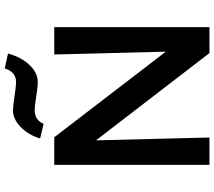

<svg xmlns="http://www.w3.org/2000/svg" viewBox="-67 -841 908 814"><g transform="rotate(-90 387.0 -434.0)"><path d="M327 -741Q285 -741 269 -703L207 -718Q222 -768 255.5 -800.5Q289 -833 327 -833Q343 -833 385 -826.5Q427 -820 447 -820Q489 -820 504 -868L567 -854Q552 -798 518.5 -763Q485 -728 447 -728Q425 -728 384.5 -734.5Q344 -741 327 -741ZM563 -658H679V0H569L199 -481L211 0H95V-658H212L575 -185Z"/></g></svg>

Font: EauTest
Style: Bold
Weight: 700
Designer: Christian Thalmann (Catharsis Fonts)
Version: Version 0.001;PS 000.001;hotconv 1.0.88;makeotf.lib2.5.64775